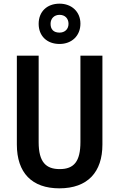

<svg xmlns="http://www.w3.org/2000/svg" viewBox="-20 -1018 651 1048"><path d="M305 -778C372 -778 419 -823 419 -889C419 -954 371 -998 305 -998C236 -998 191 -954 191 -888C191 -822 236 -778 305 -778ZM305 -840C272 -840 256 -858 256 -888C256 -917 276 -937 305 -937C335 -937 354 -917 354 -888C354 -858 333 -840 305 -840ZM539 -229V-714H419V-243C419 -137 384 -95 306 -95C231 -95 191 -133 191 -242V-714H72V-229C72 -75 154 10 304 10C459 10 539 -79 539 -229Z"/></svg>

Font: Noto Sans Gujarati UI Condensed SemiBold
Style: Regular
Weight: 600
Width: 3
Designer: Jelle Bosma - Monotype Design Team, Universal Thirst
Foundry: Monotype Imaging Inc.
Version: Version 2.106